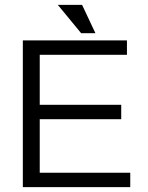

<svg xmlns="http://www.w3.org/2000/svg" viewBox="-20 -768 607 788"><path d="M371.6 -631.8H313L217.3 -748H316.9ZM514.6 0H73.7V-602.1H501V-543H143.1V-337.9H477.5V-278.8H143.1V-59.1H514.6Z"/></svg>

Font: AKL 022
Style: Regular
Weight: 400
Designer: AKL
Foundry: AKL
Version: Version 2.053;August 19, 2024;FontCreator 13.0.0.2675 64-bit